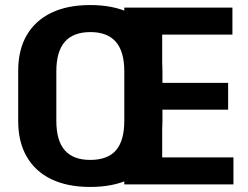

<svg xmlns="http://www.w3.org/2000/svg" viewBox="-20 -730 982 760"><path d="M337 10Q247 10 183.5 -20.5Q120 -51 86 -109.5Q52 -168 52 -251V-449Q52 -533 86 -591Q120 -649 183.5 -679.5Q247 -710 337 -710Q428 -710 492 -679.5Q556 -649 589.5 -591Q623 -533 623 -449V-251Q623 -168 589.5 -109.5Q556 -51 492 -20.5Q428 10 337 10ZM337 -97Q406 -97 439 -135Q472 -173 472 -252V-448Q472 -526 438.5 -564.5Q405 -603 338 -603Q270 -603 236.5 -564.5Q203 -526 203 -448V-252Q203 -173 236.5 -135Q270 -97 337 -97ZM589 -107H904V0H472V-700H900V-593H589L622 -676V-344L589 -402H883V-296H589L622 -354V-24Z"/></svg>

Font: Pathway Extreme SemiCondensed
Style: Bold
Weight: 700
Width: 4
Version: Version 1.001;gftools[0.9.26]